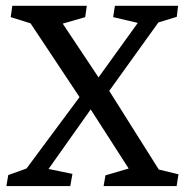

<svg xmlns="http://www.w3.org/2000/svg" viewBox="-20 -627 626 647"><path d="M348.1 -320.8 515.1 -55.7 581.5 -39.6 575.2 0H329.1L335.4 -36.1L413.6 -59.1L285.6 -258.3L143.6 -57.6L224.1 -41L216.8 0H1.5L7.8 -37.1L69.3 -59.1L248 -299.8L83 -548.3L16.1 -569.3L21.5 -607.4H272.5L267.1 -569.3L191.4 -547.4L312 -366.2L444.3 -549.8L361.3 -569.3L367.2 -607.4H580.1L575.7 -570.3L513.7 -551.3Z"/></svg>

Font: Neuton
Style: Regular
Weight: 400
Designer: Brian M Zick
Version: Version 1.3